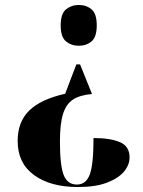

<svg xmlns="http://www.w3.org/2000/svg" viewBox="-20 -560 575 772"><path d="M350 -182Q302 -178 274 -160Q246 -142 233.5 -102Q221 -62 221 8Q221 105 236 143.5Q251 182 289 182Q326 182 341 141.5Q356 101 356 -5Q423 -5 462 11.5Q501 28 501 73Q501 103 478.5 130Q456 157 410 174.5Q364 192 293 192Q183 192 117 144Q51 96 51 7Q51 -70 97.5 -115.5Q144 -161 242 -183L287 -301H302ZM297 -540Q327 -540 348 -522.5Q369 -505 369 -458Q369 -411 348 -393.5Q327 -376 297 -376Q267 -376 245.5 -393.5Q224 -411 224 -458Q224 -505 245.5 -522.5Q267 -540 297 -540Z"/></svg>

Font: Noto Serif Display SemiCondensed ExtraBold
Style: Regular
Weight: 800
Width: 4
Designer: Monotype Design Team
Foundry: Monotype Imaging Inc.
Version: Version 2.009